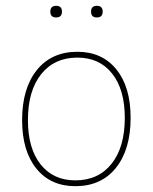

<svg xmlns="http://www.w3.org/2000/svg" viewBox="-20 -635 527 660"><path d="M153 -595Q153 -615 173 -615Q193 -615 193 -595Q193 -575 173 -575Q153 -575 153 -595ZM293 -595Q293 -615 313 -615Q333 -615 333 -595Q333 -575 313 -575Q293 -575 293 -595ZM246 -457Q331 -457 380 -396.5Q429 -336 429 -230Q429 -121 378.5 -58Q328 5 239 5Q154 5 105 -55.5Q56 -116 56 -222Q56 -331 106.5 -394Q157 -457 246 -457ZM246 -437Q167 -437 121.5 -380Q76 -323 76 -222Q76 -125 119.5 -70Q163 -15 239 -15Q318 -15 363.5 -72Q409 -129 409 -230Q409 -327 365.5 -382Q322 -437 246 -437Z"/></svg>

Font: Alegreya Sans Thin
Style: Regular
Weight: 100
Designer: Juan Pablo del Peral
Foundry: Huerta Tipografica
Version: Version 2.007